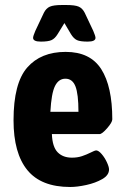

<svg xmlns="http://www.w3.org/2000/svg" viewBox="-20 -738 494 766"><path d="M34 -258Q34 -406 88.5 -468.5Q143 -531 242 -531Q340 -531 384 -462Q428 -393 428 -262Q428 -250 407.5 -226.5Q387 -203 377 -203H187Q189 -152 210 -130.5Q231 -109 267 -109Q289 -109 307 -115Q325 -121 342 -129.5Q359 -138 363 -138Q373 -138 385.5 -123.5Q398 -109 406.5 -90.5Q415 -72 415 -62Q415 -39 388 -23.5Q361 -8 324.5 0Q288 8 260 8Q144 8 89 -59.5Q34 -127 34 -258ZM293 -292Q293 -363 281 -393.5Q269 -424 241 -424Q214 -424 199.5 -395Q185 -366 181 -292ZM112 -587Q112 -594 121 -615L155 -687Q164 -705 179 -711.5Q194 -718 227 -718H245Q279 -718 294 -711.5Q309 -705 318 -687L352 -615Q361 -594 361 -587Q361 -572 330 -572Q300 -572 287 -578Q274 -584 263 -602L237 -646L210 -602Q199 -584 185.5 -578Q172 -572 143 -572Q112 -572 112 -587Z"/></svg>

Font: Asap Condensed
Style: Bold
Weight: 700
Designer: Pablo Cosgaya
Foundry: Omnibus-Type
Version: Version 1.010; ttfautohint (v1.8)